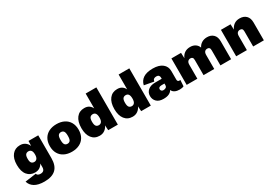

<svg xmlns="http://www.w3.org/2000/svg" viewBox="53 -1819 4492 3143"><g transform="rotate(-30 2298.5 -248.0)"><path d="M288 208Q169 208 102 166.5Q35 125 15 53L224 24Q234 65 295 65Q372 65 372 -16V-84Q351 -44 315.5 -21Q280 2 228 2Q137 2 82.5 -63.5Q28 -129 28 -254Q28 -375 83 -442.5Q138 -510 231 -510Q288 -510 327 -482.5Q366 -455 386 -407L390 -500H574V-68Q574 72 502.5 140Q431 208 288 208ZM301 -154Q334 -154 353 -179Q372 -204 372 -254Q372 -307 353.5 -330.5Q335 -354 302 -354Q269 -354 250 -332Q231 -310 231 -252Q231 -197 249.5 -175.5Q268 -154 301 -154Z M921 -510Q1002 -510 1063.5 -479.5Q1125 -449 1159 -390.5Q1193 -332 1193 -250Q1193 -168 1159 -109.5Q1125 -51 1063.5 -20.5Q1002 10 921 10Q840 10 778.5 -20.5Q717 -51 683 -109.5Q649 -168 649 -250Q649 -332 683 -390.5Q717 -449 778.5 -479.5Q840 -510 921 -510ZM921 -360Q888 -360 870 -337Q852 -314 852 -250Q852 -186 870 -163Q888 -140 921 -140Q954 -140 972 -163Q990 -186 990 -250Q990 -314 972 -337Q954 -360 921 -360Z M1445 10Q1350 10 1297 -58.5Q1244 -127 1244 -247Q1244 -371 1298 -440.5Q1352 -510 1447 -510Q1501 -510 1535 -486.5Q1569 -463 1588 -423V-704H1790V0H1608L1602 -94Q1581 -47 1540.5 -18.5Q1500 10 1445 10ZM1518 -147Q1550 -147 1569 -172Q1588 -197 1588 -251Q1588 -354 1519 -354Q1485 -354 1466 -331.5Q1447 -309 1447 -251Q1447 -192 1465.5 -169.5Q1484 -147 1518 -147Z M2068 10Q1973 10 1920 -58.5Q1867 -127 1867 -247Q1867 -371 1921 -440.5Q1975 -510 2070 -510Q2124 -510 2158 -486.5Q2192 -463 2211 -423V-704H2413V0H2231L2225 -94Q2204 -47 2163.5 -18.5Q2123 10 2068 10ZM2141 -147Q2173 -147 2192 -172Q2211 -197 2211 -251Q2211 -354 2142 -354Q2108 -354 2089 -331.5Q2070 -309 2070 -251Q2070 -192 2088.5 -169.5Q2107 -147 2141 -147Z M2787 -314Q2787 -340 2772.5 -354.5Q2758 -369 2728 -369Q2700 -369 2681.5 -356Q2663 -343 2659 -312L2479 -345Q2497 -425 2561.5 -467.5Q2626 -510 2742 -510Q2859 -510 2923 -459Q2987 -408 2987 -322V-159Q2987 -120 3026 -120Q3034 -120 3042 -122L3035 -6Q3003 10 2956 10Q2904 10 2867 -8Q2830 -26 2815 -63Q2796 -29 2756.5 -9.5Q2717 10 2652 10Q2566 10 2522.5 -33.5Q2479 -77 2479 -142Q2479 -207 2527.5 -249Q2576 -291 2661 -291H2787ZM2720 -115Q2744 -115 2765.5 -127Q2787 -139 2787 -174V-201H2734Q2672 -201 2672 -159Q2672 -141 2684 -128Q2696 -115 2720 -115Z M3091 0V-500H3273L3277 -397Q3326 -510 3449 -510Q3505 -510 3544.5 -484Q3584 -458 3601 -411Q3625 -459 3668 -484.5Q3711 -510 3768 -510Q3842 -510 3886.5 -466Q3931 -422 3931 -340V0H3729V-284Q3729 -319 3716 -332.5Q3703 -346 3679 -346Q3648 -346 3630 -326Q3612 -306 3612 -263V0H3410V-284Q3410 -319 3397 -332.5Q3384 -346 3360 -346Q3331 -346 3312 -326Q3293 -306 3293 -262V0Z M4027 0V-500H4209L4213 -397Q4237 -451 4279.5 -480.5Q4322 -510 4383 -510Q4460 -510 4505 -465.5Q4550 -421 4550 -338V0H4348V-286Q4348 -320 4334 -333Q4320 -346 4296 -346Q4266 -346 4247.5 -326.5Q4229 -307 4229 -264V0Z"/></g></svg>

Font: Prodigy Sans ExtraBold
Style: Regular
Weight: 800
Designer: Wei Huang
Foundry: Wei Huang
Version: Version 1.003; ttfautohint (v1.8.3)